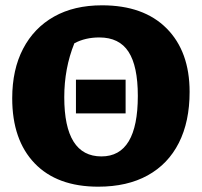

<svg xmlns="http://www.w3.org/2000/svg" viewBox="-20 -690 760 723"><path d="M350 13Q195 13 110.5 -75Q26 -163 26 -320Q26 -428 67 -506.5Q108 -585 183.5 -627.5Q259 -670 364 -670Q521 -670 607.5 -583Q694 -496 694 -344Q694 -232 653.5 -152Q613 -72 536 -29.5Q459 13 350 13ZM362 -101Q499 -101 499 -329Q499 -441 464 -495Q429 -549 354 -549Q301 -549 260 -527Q222 -433 222 -324Q222 -101 362 -101ZM266 -263V-390H453V-263Z"/></svg>

Font: Piazzolla ExtraBold
Style: Regular
Weight: 800
Designer: Juan Pablo del Peral
Foundry: Huerta Tipografica
Version: Version 1.330